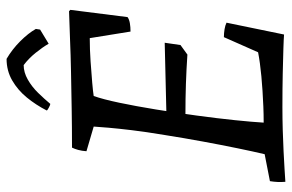

<svg xmlns="http://www.w3.org/2000/svg" viewBox="-172 -707 888 584"><g transform="rotate(-90 272.0 -415.0)"><path d="M11 9Q10 -3 10.5 -14.5Q11 -26 13 -38L95 -54Q103 -88 113 -136.5Q123 -185 133.5 -242Q144 -299 153 -356Q163 -416 168 -458Q173 -500 175.5 -528.5Q178 -557 179 -574L104 -596Q105 -610 108 -621Q111 -632 115 -640Q177 -640 234.5 -641Q292 -642 345 -643Q398 -644 444.5 -646Q491 -648 530 -649L534 -645L512 -471Q505 -466 493.5 -464Q482 -462 468 -462L448 -586Q414 -586 377.5 -583.5Q341 -581 312.5 -578.5Q284 -576 272 -574Q262 -546 251.5 -496Q241 -446 231 -384.5Q221 -323 212.5 -260.5Q204 -198 198.5 -144.5Q193 -91 191 -57Q216 -57 240 -58Q264 -59 287.5 -60.5Q311 -62 332 -64Q353 -66 371.5 -68.5Q390 -71 405 -74L451 -178Q463 -178 475 -176Q487 -174 495 -170L459 5Q448 4 417 3Q386 2 340.5 1Q295 0 238 0Q203 0 169 1Q135 2 104.5 3.5Q74 5 50 6.5Q26 8 11 9ZM398 -289Q353 -292 309 -293.5Q265 -295 214 -295L224 -353L434 -358L427 -310ZM248 -706Q245 -706 236.5 -710.5Q228 -715 228 -717Q245 -750 267.5 -777.5Q290 -805 319.5 -822Q349 -839 385 -839Q414 -822 438.5 -797.5Q463 -773 476 -750L474 -737L431 -711Q420 -730 403 -751Q386 -772 366 -787Q344 -787 322 -774.5Q300 -762 281.5 -743Q263 -724 248 -706Z"/></g></svg>

Font: Labrada
Style: Italic
Weight: 400
Italic angle: -7°
Designer: Mercedes Jáuregui
Foundry: Omnibus-Type Team
Version: Version 1.000